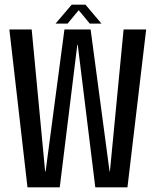

<svg xmlns="http://www.w3.org/2000/svg" viewBox="-20 -801 671 821"><path d="M97.5 0H235.5L310.5 -609H312.5L387.5 0H525L605 -675H508.5L450 -68H448.5L367.5 -675H255.5L175 -68H173L115.5 -675H20ZM217.5 -700H269L316.5 -757.5L364 -700H414L345.5 -781H286.5Z"/></svg>

Font: Anybody Condensed
Style: Regular
Weight: 400
Width: 3
Designer: Tyler Finck
Foundry: Etcetera Type Company
Version: Version 1.113;gftools[0.9.25]